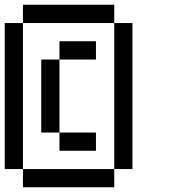

<svg xmlns="http://www.w3.org/2000/svg" viewBox="-20 -789 732 809"><path d="M76.7 0V-76.7H461.4V0ZM230.5 -153.8V-230.5H384.3V-153.8ZM153.8 -230.5V-538.1H230.5V-230.5ZM230.5 -538.1V-615.2H384.3V-538.1ZM0 -76.7V-691.9H76.7V-76.7ZM461.4 -76.7V-691.9H538.1V-76.7ZM76.7 -691.9V-769H461.4V-691.9Z"/></svg>

Font: Good Old DOS
Style: Regular
Weight: 400
Designer: Vasily Draigo
Foundry: Vasily Draigo
Version: 1.0